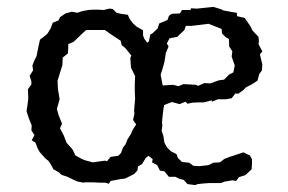

<svg xmlns="http://www.w3.org/2000/svg" viewBox="-20 -527 835 557"><path d="M296 6 285 3H271L251 2H225L224 3L206 0L188 -8L176 -14L158 -20L151 -27L135 -36L128 -49L121 -60L112 -67L95 -86L89 -97L83 -113L72 -120L80 -135L71 -149L72 -163L64 -183L59 -198L57 -205L60 -224L62 -241L61 -268L71 -282V-291L66 -307L76 -323L74 -337L79 -350L86 -364L92 -394L96 -412L113 -425L118 -430L127 -445L133 -461L150 -468L154 -477L170 -488L188 -493L204 -490L220 -495L236 -498L250 -499H264L281 -498L297 -502L307 -501L318 -490L330 -487L351 -484L356 -472L366 -459L376 -450L395 -439V-424L399 -414L407 -403L412 -407L416 -427L422 -430L437 -444L442 -459L466 -469L470 -481L478 -487L502 -488L508 -498H533L534 -503L551 -502L580 -505L599 -507L622 -500L627 -497L653 -492L667 -490L668 -480L690 -475L707 -450L712 -439L730 -420L731 -407L730 -399L741 -378L734 -369L741 -340L740 -323L732 -312L727 -293L710 -282L694 -274L685 -265L671 -255L663 -256L652 -242L635 -239H612L595 -232L594 -236L572 -230H554L537 -229L524 -226L518 -232L501 -225L479 -231L468 -227L456 -222L454 -210L452 -193L450 -173L451 -163L449 -148L454 -132L457 -113L464 -100L476 -88L492 -80L496 -69L508 -57L529 -55L541 -46L559 -45L585 -48L599 -55L618 -56L631 -66L649 -73L653 -74L686 -85L705 -76L711 -65V-51L710 -36L692 -19L673 -13L665 -2L654 -4L631 0L621 4H589L573 5L554 7L546 10L524 7L513 -5L501 -8L489 -14H470L457 -30L444 -32L436 -48L421 -56L423 -65L411 -75L403 -69L392 -51L380 -44L379 -33L370 -23L363 -19L343 -9L327 -7L301 -2ZM452 -279 482 -281 498 -277 512 -283 548 -281 555 -278 573 -286 590 -285 615 -294 630 -296 645 -311 657 -317 661 -337 652 -363 654 -378 645 -392 644 -414 635 -419 624 -430 623 -443 585 -458 536 -452H519L515 -440L494 -420L472 -416L464 -401L469 -392L461 -373L457 -347L452 -329L446 -310ZM249 -56 285 -61 290 -59 301 -72 323 -75 331 -83 337 -99 344 -108 350 -123 359 -137 366 -152 375 -166 366 -179 370 -197 369 -206 372 -241 371 -260V-284L372 -306L360 -331L358 -359L361 -366L343 -388L333 -396L330 -409L304 -426L284 -440H230L220 -431L194 -406L178 -399V-388L177 -372L162 -360L161 -338L151 -306L147 -293L148 -269L153 -239L145 -211L150 -193L160 -168L154 -155L165 -134L173 -113L190 -94L199 -76L217 -66L227 -62Z"/></svg>

Font: Winky Rough Light
Style: Regular
Weight: 300
Designer: Simon Atzbach
Foundry: typofactur
Version: Version 1.206; ttfautohint (v1.8.4.7-5d5b)